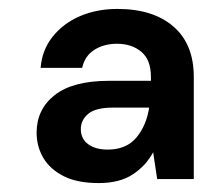

<svg xmlns="http://www.w3.org/2000/svg" viewBox="-20 -755 499 430"><path d="M201 -345Q153 -345 122.5 -360.5Q92 -376 77 -401.5Q62 -427 62 -458Q62 -510 102.5 -542Q143 -574 224 -574H318V-583Q318 -621 296.5 -639Q275 -657 242 -657Q213 -657 191.5 -643.5Q170 -630 164 -603H71Q74 -643 98 -673Q122 -703 159.5 -719Q197 -735 243 -735Q323 -735 368.5 -695.5Q414 -656 414 -583V-354H332L323 -414Q307 -384 277.5 -364.5Q248 -345 201 -345ZM221 -420Q263 -420 285.5 -447Q308 -474 314 -514H233Q194 -514 177.5 -500Q161 -486 161 -466Q161 -444 177.5 -432Q194 -420 221 -420Z"/></svg>

Font: Firefly Display
Style: Bold
Weight: 700
Designer: Colophon Foundry, Jonny Pinhorn
Foundry: Colophon Foundry
Version: Version 1.200; ttfautohint (v1.8.3)